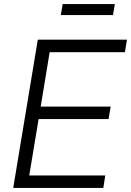

<svg xmlns="http://www.w3.org/2000/svg" viewBox="-20 -922 643 942"><path d="M44.9 0 165.5 -727.5H603L592.8 -666H223.6L179.7 -398.9H522.9L512.7 -337.9H169.4L123.5 -61H496.6L486.8 0ZM543.5 -901.9 534.2 -848.1H278.3L287.6 -901.9Z"/></svg>

Font: Inter 20pt Light
Style: Italic
Weight: 300
Italic angle: -9.3988°
Version: Version 4.001;git-66647c0bb